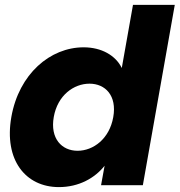

<svg xmlns="http://www.w3.org/2000/svg" viewBox="-20 -760 737 788"><path d="M26.6 -280.1C-4.5 -103.8 84.7 7.9 221.8 7.9C303.9 7.9 369.5 -29.3 409.3 -79.8L394.8 0H566.3L697.3 -740H525.8L479.8 -480.9C454.8 -532.3 396.9 -565.8 323.3 -565.8C185.8 -565.8 57.7 -456.5 26.6 -280.1ZM444.8 -279.2C429.1 -190.3 363.1 -141.2 298.2 -141.2C233.8 -141.2 184.9 -191.2 200.7 -280.1C216.4 -369 282.9 -416.6 347.3 -416.6C412.2 -416.6 460.6 -367.6 444.8 -279.2Z"/></svg>

Font: Poppins Devanagari Thin
Style: Italic
Weight: 100
Italic angle: -10°
Designer: Ninad Kale (Devanagari), Jonny Pinhorn (Latin)
Foundry: Indian Type Foundry
Version: 4.005